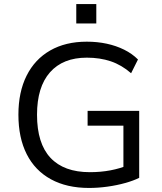

<svg xmlns="http://www.w3.org/2000/svg" viewBox="-20 -920 800 949"><path d="M420 9Q310 9 231.5 -34Q153 -77 112 -158Q71 -239 71 -353Q71 -465 111.5 -546Q152 -627 228 -670.5Q304 -714 409 -714Q461 -714 507.5 -704Q554 -694 593.5 -674.5Q633 -655 662 -626L628 -558Q581 -599 527.5 -617Q474 -635 409 -635Q291 -635 227 -562.5Q163 -490 163 -353Q163 -211 229.5 -140Q296 -69 424 -69Q478 -69 525.5 -78Q573 -87 614 -104L590 -53V-299H413V-372H668V-41Q640 -27 599 -15.5Q558 -4 511.5 2.5Q465 9 420 9ZM357 -804V-900H456V-804Z"/></svg>

Font: Nunito Sans 9pt
Style: Regular
Weight: 400
Version: Version 3.101;gftools[0.9.27]